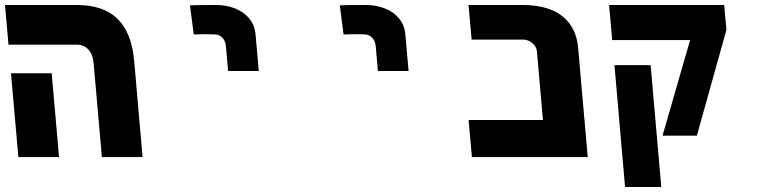

<svg xmlns="http://www.w3.org/2000/svg" viewBox="-22 -629 3042 769"><path d="M286.5 -450H12L-2 -609H286Q392 -609 448.8 -553.5Q505.5 -498 515.5 -384.5L549 0H386L353 -376Q350 -411 332 -430.5Q314 -450 286.5 -450ZM22 -335.5H185L214.5 0H51.5Z M843.5 -609Q754 -609 739 -607.5L754 -491Q776 -492 790 -492L834.5 -491.5Q855 -491.5 868 -478.8Q881 -466 883 -443L891.5 -344.5H1014.5L1001.5 -491Q998.5 -528 976.5 -554.8Q954.5 -581.5 919.5 -595.2Q884.5 -609 843.5 -609Z M1443.5 -609Q1354 -609 1339 -607.5L1354 -491Q1376 -492 1390 -492L1434.5 -491.5Q1455 -491.5 1468 -478.8Q1481 -466 1483 -443L1491.5 -344.5H1614.5L1601.5 -491Q1598.5 -528 1576.5 -554.8Q1554.5 -581.5 1519.5 -595.2Q1484.5 -609 1443.5 -609Z M1855 -148.5H2152.5L2128.5 -423.5Q2127 -442 2110.5 -456.2Q2094 -470.5 2071.5 -470.5H1867L1854.5 -609H2069.5Q2174.5 -609 2230.5 -564Q2286.5 -519 2293.5 -438L2332 0H1868Z M2742 -468.5H2430L2417.5 -609H2878.5L2887.5 -509.5L2769 -85.5H2631.5ZM2439 -368H2584L2626.5 120H2481.5Z"/></svg>

Font: JuliaMono Black
Style: Italic
Weight: 900
Italic angle: -9°
Monospace: yes
Designer: cormullion
Foundry: corm
Version: Version 0.057; ttfautohint (v1.8.4)